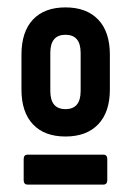

<svg xmlns="http://www.w3.org/2000/svg" viewBox="-20 -683 355 519"><path d="M157 -314Q100 -314 69 -347Q38 -380 38 -441V-535Q38 -597 69 -630Q100 -663 157 -663Q214 -663 245.5 -630Q277 -597 277 -535V-441Q277 -380 245.5 -347Q214 -314 157 -314ZM157 -388Q198 -388 198 -437V-540Q198 -589 157 -589Q116 -589 116 -540V-437Q116 -388 157 -388ZM55 -184Q44 -184 44 -196V-253Q44 -265 55 -265H259Q270 -265 270 -253V-196Q270 -184 259 -184Z"/></svg>

Font: Sofia Sans Condensed
Style: Bold
Weight: 700
Designer: Botio Nikoltchev, Ani Petrova
Foundry: lettersoup
Version: Version 4.101; ttfautohint (v1.8.4.7-5d5b)